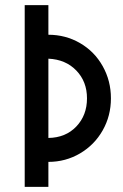

<svg xmlns="http://www.w3.org/2000/svg" viewBox="-20 -726 479 746"><path d="M318 -344Q318 -409 276.5 -452Q235 -495 168 -498V-190Q235 -191 276.5 -234.5Q318 -278 318 -344ZM76 -706H168V-591Q235 -591 291 -558.5Q347 -526 379 -469Q411 -412 411 -344Q411 -276 379 -219.5Q347 -163 291 -130Q235 -97 168 -97V0H76Z"/></svg>

Font: Lineal
Style: Regular
Weight: 400
Designer: Created by Frank Adebiaye with contributions from Anton Moglia & Ariel Martín Pérez
Created by Frank ADEBIAYE with FontF
Foundry: Velvetyne Type Foundry
Version: Version 2.000